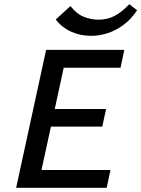

<svg xmlns="http://www.w3.org/2000/svg" viewBox="-20 -896 674 916"><path d="M489 0H57L200 -658H573L555 -573H284L178 -85H507ZM152 -292 170 -376H486L468 -292ZM415 -725Q363 -725 319 -745Q275 -765 246 -803L316 -867Q347 -828 382 -815Q417 -802 450 -802Q491 -802 525.5 -819.5Q560 -837 597 -876L634 -847Q607 -806 571.5 -779Q536 -752 496 -738.5Q456 -725 415 -725Z"/></svg>

Font: Ysabeau Office SemiBold
Style: Italic
Weight: 600
Italic angle: -12°
Designer: Christian Thalmann (Catharsis Fonts)
Version: Version 2.001;gftools[0.9.30]; featfreeze: tnum,lnum,ss02